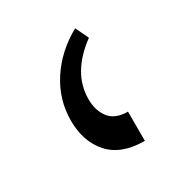

<svg xmlns="http://www.w3.org/2000/svg" viewBox="-78 -818 347 370"><g transform="rotate(-30 95.0 -632.5)"><path d="M144 -505Q92 -505 66 -534Q40 -563 40 -610Q40 -656 65.5 -695.5Q91 -735 136 -760L150 -731Q90 -687 90 -629Q90 -603 103 -586.5Q116 -570 144 -570Z"/></g></svg>

Font: Noto Serif Armenian Condensed
Style: Regular
Weight: 400
Width: 3
Designer: Monotype Design Team
Foundry: Monotype Imaging Inc.
Version: Version 2.008; ttfautohint (v1.8.4.7-5d5b)